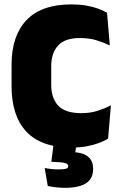

<svg xmlns="http://www.w3.org/2000/svg" viewBox="-20 -674 566 896"><path d="M315.5 14.5Q172.5 14.5 103.2 -59.5Q34 -133.5 34 -271V-372Q34 -507 103.8 -580.2Q173.5 -653.5 313.5 -653.5Q349.5 -653.5 379.8 -648.5Q410 -643.5 435 -634.8Q460 -626 479.5 -614.5L492.5 -462Q463.5 -476 429.8 -486.2Q396 -496.5 352.5 -496.5Q283 -496.5 251 -461.5Q219 -426.5 219 -364V-278.5Q219 -216.5 251.5 -181.2Q284 -146 359.5 -146Q401.5 -146 435 -156.8Q468.5 -167.5 497.5 -182.5L484.5 -27Q465.5 -15.5 439.8 -6Q414 3.5 383 9Q352 14.5 315.5 14.5ZM339.5 -16 326 71 259.5 37Q271.5 36 283 35.8Q294.5 35.5 306 35.5Q362.5 35.5 388.5 55.2Q414.5 75 414.5 112V115Q414.5 160 381.5 181.2Q348.5 202.5 284 202.5Q261 202.5 240.2 200Q219.5 197.5 203 194L188.5 110Q203.5 113 220 114.8Q236.5 116.5 251 116.5Q276 116.5 287.2 113.5Q298.5 110.5 298.5 101.5V100.5Q298.5 91 283.5 86.8Q268.5 82.5 221.5 81Q221 81 220.5 81Q220 81 219.5 81L232 -16Z"/></svg>

Font: Anek Bangla Medium ExtraBold
Style: Regular
Weight: 800
Version: Version 1.003